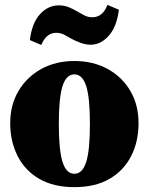

<svg xmlns="http://www.w3.org/2000/svg" viewBox="-20 -754 612 790"><path d="M286 16Q200 16 141 -18.5Q82 -53 52 -113Q22 -173 22 -247Q22 -322 56 -379.5Q90 -437 149.5 -470Q209 -503 286 -503Q363 -503 422.5 -470.5Q482 -438 516 -380.5Q550 -323 550 -247Q550 -171 519.5 -111.5Q489 -52 430.5 -18Q372 16 286 16ZM286 -39Q319 -39 334.5 -87Q350 -135 350 -244Q350 -353 334.5 -400.5Q319 -448 286 -448Q253 -448 237.5 -400.5Q222 -353 222 -244Q222 -135 237.5 -87Q253 -39 286 -39ZM103 -589Q111 -659 144.5 -695.5Q178 -732 222 -732Q244 -732 262.5 -724.5Q281 -717 296 -708Q313 -698 327.5 -690.5Q342 -683 360 -683Q403 -683 422 -734L469 -714Q461 -645 428 -607.5Q395 -570 353 -570Q333 -570 312.5 -577.5Q292 -585 275 -594Q261 -602 245.5 -610.5Q230 -619 211 -619Q190 -619 174.5 -605.5Q159 -592 150 -569Z"/></svg>

Font: Source Serif Pro Black
Style: Regular
Weight: 900
Designer: Frank Grießhammer
Foundry: Adobe Systems Incorporated
Version: Version 3.001;hotconv 1.0.111;makeotfexe 2.5.65597